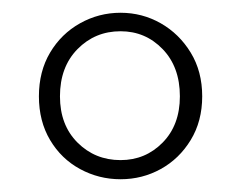

<svg xmlns="http://www.w3.org/2000/svg" viewBox="-20 -759 376 301"><path d="M169 -508Q208 -508 235 -535.5Q262 -563 262 -608Q262 -654 235 -682Q208 -710 169 -710Q129 -710 101.5 -682Q74 -654 74 -608Q74 -563 101.5 -535.5Q129 -508 169 -508ZM169 -478Q135 -478 105.5 -494Q76 -510 58.5 -539.5Q41 -569 41 -608Q41 -647 58.5 -676.5Q76 -706 105.5 -722.5Q135 -739 169 -739Q203 -739 232 -722.5Q261 -706 279 -676.5Q297 -647 297 -608Q297 -569 279 -539.5Q261 -510 232 -494Q203 -478 169 -478Z"/></svg>

Font: Early Summer Mincho VF
Style: Regular
Weight: 250
Designer: GuiWonder
Version: Version 1.002